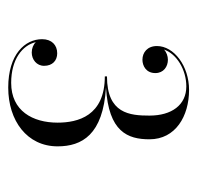

<svg xmlns="http://www.w3.org/2000/svg" viewBox="-26 -926 502 490"><g transform="rotate(90 225.0 -681.0)"><path d="M353.5 -577C353.5 -639 324 -693 203 -700.5C316.5 -707 335.5 -756 335.5 -811.5C335.5 -878 276.5 -912.5 209.5 -912.5C148.5 -912.5 97.5 -874 97.5 -830.5C97.5 -806 114 -793.5 132.5 -793.5C147.5 -793.5 166.5 -802.5 166.5 -826.5C166.5 -847.5 150 -858.5 132.5 -858.5C123.5 -858.5 113 -855 106.5 -848.5C117.5 -881 158 -905.5 200.5 -905.5C248 -905.5 275 -868 275 -811.5C275 -761.5 270 -703 175 -703V-697.5C276 -697.5 293 -628.5 293 -577C293 -513.5 263 -458.5 191.5 -458.5C131.5 -458.5 95.5 -487 87.5 -521.5C93.5 -515 103.5 -511 114 -511C132 -511 148 -523.5 148 -542.5C148 -564 134.5 -576 116 -576C95 -576 80 -562 80 -537.5C80 -494 118.5 -451 203.5 -451C288 -451 353.5 -499 353.5 -577Z"/></g></svg>

Font: Bodoni* 24
Style: Regular
Weight: 400
Version: Version 2.3